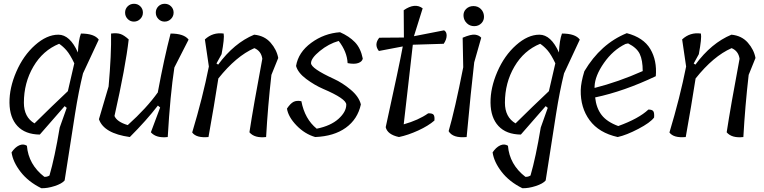

<svg xmlns="http://www.w3.org/2000/svg" viewBox="-20 -723 4033 1013"><path d="M321 -163 190 -13Q113 -14 72 -58Q31 -102 30 -180.5Q29 -259 66 -344.5Q103 -430 165 -485Q227 -540 288 -540Q349 -540 391 -446Q394 -512 407 -546Q478 -546 501 -514L418 -336Q395 -243 376 -123Q357 -3 342 95Q327 193 321 229Q307 246 268.5 258.5Q230 271 198 270Q129 236 88.5 183.5Q48 131 41 81Q59 54 81 44Q103 34 122 46Q130 145 214 210Q228 211 241 203Q269 107 295 -50L332 -154ZM106 -181Q106 -105 162 -72Q253 -162 338 -242L372 -389Q350 -435 331.5 -456.5Q313 -478 292 -492Q206 -457 156 -371.5Q106 -286 106 -181Z M813 -236V-238Q846 -416 880 -546Q951 -546 975 -514L900 -367Q878 -224 865 0Q804 7 776 -25L825 -156L813 -166Q753 -88 665 0Q528 -19 502 -94L553 -267Q568 -437 566 -546Q597 -550 616 -543.5Q635 -537 659 -515Q643 -373 584 -111Q597 -80 654 -63Q754 -153 813 -236ZM734 -656.5Q734 -637 720 -623Q706 -609 686.5 -609Q667 -609 653.5 -623Q640 -637 640 -656.5Q640 -676 653.5 -689.5Q667 -703 687 -703Q707 -703 720.5 -689.5Q734 -676 734 -656.5ZM896 -656.5Q896 -637 882 -623Q868 -609 848.5 -609Q829 -609 815.5 -623Q802 -637 802 -656.5Q802 -676 815.5 -689.5Q829 -703 849 -703Q869 -703 882.5 -689.5Q896 -676 896 -656.5Z M1122 -388 1131 -382Q1215 -496 1321 -540Q1375 -535 1407.5 -498Q1440 -461 1448 -417L1412 -328Q1393 -162 1384 0Q1323 7 1296 -25Q1317 -163 1364 -413Q1358 -454 1322 -469Q1226 -427 1132 -309Q1110 -167 1080 0Q1016 6 994 -24Q1050 -210 1082 -372L1061 -515Q1103 -554 1160 -546Q1165 -522 1149 -437Z M1807 -171Q1807 -202 1685 -254Q1639 -274 1595.5 -306.5Q1552 -339 1542 -375Q1554 -447 1622 -497Q1690 -547 1774 -553Q1822 -532 1852.5 -500.5Q1883 -469 1894 -414Q1891 -398 1870.5 -390.5Q1850 -383 1814 -390Q1811 -450 1767 -507Q1714 -492 1667.5 -454Q1621 -416 1621 -390Q1621 -362 1741 -307Q1787 -286 1830.5 -249.5Q1874 -213 1884 -172Q1867 -94 1804.5 -49Q1742 -4 1643 0Q1588 -16 1544.5 -61Q1501 -106 1494 -150Q1512 -177 1528.5 -185.5Q1545 -194 1570 -189Q1588 -95 1651 -44Q1725 -59 1766 -96Q1807 -133 1807 -171Z M2321 -492 2158 -487Q2151 -420 2134.5 -280.5Q2118 -141 2110 -67Q2188 -89 2239 -125Q2262 -126 2268 -117Q2274 -108 2272 -87Q2240 -59 2186.5 -34.5Q2133 -10 2085 0Q2024 -13 2015 -52Q2088 -384 2105 -478L1979 -454Q1952 -488 1981 -524L2111 -525L2110 -669Q2169 -710 2210 -679L2164 -532L2323 -563Q2337 -555 2336.5 -534.5Q2336 -514 2321 -492Z M2424 -368 2421 -524Q2466 -543 2487 -540Q2508 -537 2519 -524L2482 -394Q2465 -249 2442 0Q2369 7 2347 -31Q2380 -144 2424 -368ZM2533.5 -638.5Q2535 -616 2520 -600.5Q2505 -585 2482 -585Q2459 -585 2443 -600.5Q2427 -616 2425.5 -638.5Q2424 -661 2439.5 -676Q2455 -691 2478 -691Q2501 -691 2516.5 -676Q2532 -661 2533.5 -638.5Z M2859 -163 2728 -13Q2651 -14 2610 -58Q2569 -102 2568 -180.5Q2567 -259 2604 -344.5Q2641 -430 2703 -485Q2765 -540 2826 -540Q2887 -540 2929 -446Q2932 -512 2945 -546Q3016 -546 3039 -514L2956 -336Q2933 -243 2914 -123Q2895 -3 2880 95Q2865 193 2859 229Q2845 246 2806.5 258.5Q2768 271 2736 270Q2667 236 2626.5 183.5Q2586 131 2579 81Q2597 54 2619 44Q2641 34 2660 46Q2668 145 2752 210Q2766 211 2779 203Q2807 107 2833 -50L2870 -154ZM2644 -181Q2644 -105 2700 -72Q2791 -162 2876 -242L2910 -389Q2888 -435 2869.5 -456.5Q2851 -478 2830 -492Q2744 -457 2694 -371.5Q2644 -286 2644 -181Z M3287 -548Q3375 -525 3411 -464.5Q3447 -404 3440 -321Q3272 -241 3120 -209Q3126 -153 3154 -116.5Q3182 -80 3242 -58Q3350 -97 3401 -145Q3421 -145 3427 -136Q3433 -127 3431 -103Q3411 -76 3348 -43Q3285 -10 3239 0Q3140 -22 3091 -88.5Q3042 -155 3044 -248Q3045 -288 3063 -347Q3149 -492 3287 -548ZM3117 -267V-259Q3243 -291 3371 -348Q3371 -405 3355.5 -438Q3340 -471 3294 -494L3280 -491Q3214 -459 3166.5 -391Q3119 -323 3117 -267Z M3640 -388 3649 -382Q3733 -496 3839 -540Q3893 -535 3925.5 -498Q3958 -461 3966 -417L3930 -328Q3911 -162 3902 0Q3841 7 3814 -25Q3835 -163 3882 -413Q3876 -454 3840 -469Q3744 -427 3650 -309Q3628 -167 3598 0Q3534 6 3512 -24Q3568 -210 3600 -372L3579 -515Q3621 -554 3678 -546Q3683 -522 3667 -437Z"/></svg>

Font: Tillana
Style: Regular
Weight: 400
Designer: Lipi Raval (Devanagari, Latin), Jonny Pinhorn (Latin)
Foundry: Indian Type Foundry
Version: Version 2.003;PS 1.0;hotconv 1.0.79;makeotf.lib2.5.61930; tt